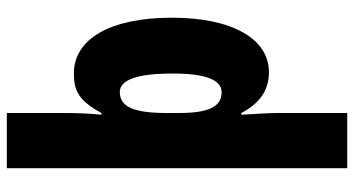

<svg xmlns="http://www.w3.org/2000/svg" viewBox="-258 -542 1040 564"><g transform="rotate(-90 262.0 -260.0)"><path d="M492 -275C492 -454 431 -563 328 -563C279 -563 249 -550 212 -482H207C211 -519 212 -556 212 -594V-760H50V240H212V35C212 14 210 -21 207 -71H212C242 -14 282 10 332 10C430 10 492 -98 492 -275ZM328 -273C328 -177 310 -129 273 -129C230 -129 212 -168 212 -256V-288C212 -388 230 -428 274 -428C309 -428 328 -378 328 -273Z"/></g></svg>

Font: Noto Sans Lao ExtraCondensed Black
Style: Regular
Weight: 900
Width: 2
Designer: Monotype Design Team
Foundry: Monotype Imaging Inc.
Version: Version 2.003